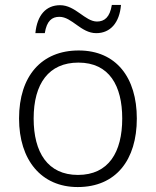

<svg xmlns="http://www.w3.org/2000/svg" viewBox="-20 -746 630 776"><path d="M123 -612H161C169 -662 190 -678 220 -678C271 -678 307 -612 369 -612C426 -612 463 -654 469 -726H432C424 -676 402 -659 372 -659C324 -659 285 -725 223 -725C166 -725 130 -685 123 -612ZM533 -267C533 -432 450 -542 298 -542C148 -542 57 -439 57 -267C57 -99 147 10 294 10C449 10 533 -100 533 -267ZM116 -267C116 -408 177 -493 297 -493C422 -493 474 -399 474 -267C474 -131 419 -39 295 -39C173 -39 116 -130 116 -267Z"/></svg>

Font: Noto Sans Gujarati Light
Style: Regular
Weight: 300
Designer: Jelle Bosma - Monotype Design Team, Universal Thirst
Foundry: Monotype Imaging Inc.
Version: Version 2.106